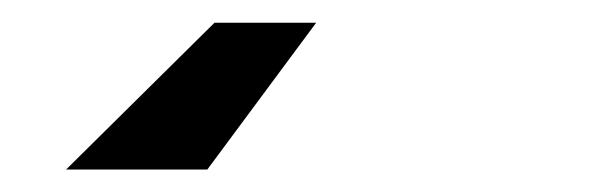

<svg xmlns="http://www.w3.org/2000/svg" viewBox="-20 -20 540 169"><path d="M38.2 129.2 168.8 0H258.3L162.5 129.2Z"/></svg>

Font: Afacad Medium
Style: Italic
Weight: 500
Italic angle: -14°
Designer: Kristian Moeller
Foundry: Dicotype
Version: Version 1.000; ttfautohint (v1.8.4.7-5d5b)